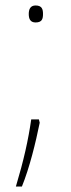

<svg xmlns="http://www.w3.org/2000/svg" viewBox="-20 -552 260 701"><path d="M85 -501C85 -484 90 -470 110 -470C134 -470 137 -484 137 -501C137 -517 134 -532 110 -532C90 -532 85 -517 85 -501ZM125 -104 122 -116H94C83 -40 67 32 38 129H60C88 60 110 -30 125 -104Z"/></svg>

Font: Noto Sans Syriac Eastern Thin
Style: Regular
Weight: 100
Designer: Patrick Giasson and the Monotype Design Team
Foundry: Monotype Imaging Inc.
Version: Version 3.001